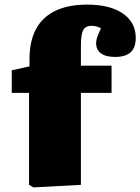

<svg xmlns="http://www.w3.org/2000/svg" viewBox="-20 -802 609 833"><path d="M125 11 106 0V-399H31V-497L108 -514V-545Q108 -623 136 -675.5Q164 -728 220 -755Q276 -782 358 -782Q457 -782 513 -743.5Q569 -705 569 -637Q569 -596 547 -575.5Q525 -555 479 -555Q439 -555 418 -570.5Q397 -586 397 -615Q397 -626 401 -638.5Q405 -651 418 -679Q410 -684 399.5 -687Q389 -690 377 -690Q351 -690 341 -671.5Q331 -653 331 -604V-517H464V-399H331V0Z"/></svg>

Font: Literata Variable Black
Style: Regular
Weight: 900
Designer: Latin by Veronika Burian and Jose Scaglione. Greek by Irene Vlachou. Cyrillic by Vera Evstafieva.
Foundry: TypeTogether
Version: Version 3.021